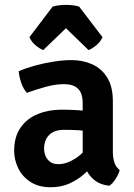

<svg xmlns="http://www.w3.org/2000/svg" viewBox="-20 -753 550 786"><path d="M38 -135.5Q38 -193.5 64.5 -231Q91 -268.5 135 -286.2Q179 -304 232 -304Q258 -304 293 -302.2Q328 -300.5 357 -294V-213Q332 -218.5 300 -220Q268 -221.5 242.5 -221.5Q202 -221.5 181.2 -200.5Q160.5 -179.5 160.5 -144Q160.5 -117.5 175.8 -99.2Q191 -81 219 -81Q253 -81 290 -105Q327 -129 352 -174L370.5 -86.5Q351.5 -64.5 325.8 -41.5Q300 -18.5 265.8 -2.5Q231.5 13.5 187.5 13.5Q137 13.5 103.8 -8.8Q70.5 -31 54.2 -65.2Q38 -99.5 38 -135.5ZM470 -56.5Q465.5 -39.5 453.2 -20.5Q441 -1.5 427.5 7.5Q391 3.5 368 -14.5Q345 -32.5 333.2 -57.8Q321.5 -83 318.5 -109.5V-330Q318.5 -371.5 299.2 -390Q280 -408.5 243 -408.5Q207.5 -408.5 168.2 -397.8Q129 -387 90 -373Q76 -388 67.2 -413.2Q58.5 -438.5 56.5 -461.5Q87 -474.5 124.5 -484.8Q162 -495 200.8 -501Q239.5 -507 272.5 -507Q319.5 -507 358 -489.5Q396.5 -472 419.2 -435Q442 -398 442 -338V-134Q442 -108 447.8 -89Q453.5 -70 470 -56.5ZM304 -726 399.5 -601Q391 -581 373.5 -567Q356 -553 342.5 -548L250 -637.5L157 -548Q143.5 -553 126.2 -567Q109 -581 100.5 -601L195.5 -726Q219 -733 250 -733Q281 -733 304 -726Z"/></svg>

Font: Signika Negative Light SemiBold
Style: Regular
Weight: 600
Version: Version 2.001